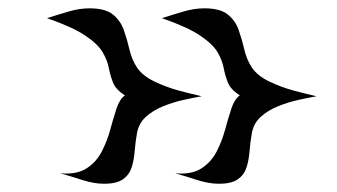

<svg xmlns="http://www.w3.org/2000/svg" viewBox="-20 -529 817 466"><path d="M511.2 -83Q486.8 -83 458 -92.3Q429.2 -101.6 405.3 -108.4Q445.3 -105 469 -120.4Q492.7 -135.7 505.9 -161.4Q519 -187 526.6 -215.1Q534.2 -243.2 541.7 -265.9Q549.3 -288.6 562 -297.4Q539.6 -312 533 -328.9Q526.4 -345.7 522.9 -364Q519.5 -382.3 508.1 -402.1Q496.6 -421.9 465.8 -442.6Q435.1 -463.4 373 -484.9Q397 -492.7 424.1 -500.7Q451.2 -508.8 476.1 -508.8Q514.2 -508.8 532.7 -493.9Q551.3 -479 559.3 -456.1Q567.4 -433.1 573 -408.7Q578.6 -384.3 591.3 -365.2Q604.5 -345.2 633.3 -331.3Q662.1 -317.4 694.1 -308.8Q726.1 -300.3 748.5 -295.4Q729 -292 703.9 -286.4Q678.7 -280.8 654.5 -271Q630.4 -261.2 613 -245.6Q595.7 -230 591.3 -206.1Q587.4 -184.1 585.7 -162.4Q584 -140.6 578.4 -122.8Q572.8 -105 557.4 -94Q542 -83 511.2 -83ZM232.4 -83Q208 -83 179.2 -92.3Q150.4 -101.6 126.5 -108.4Q166.5 -105 190.2 -120.4Q213.9 -135.7 227.1 -161.4Q240.2 -187 247.8 -215.1Q255.4 -243.2 262.9 -265.9Q270.5 -288.6 283.2 -297.4Q260.7 -312 254.2 -328.9Q247.6 -345.7 244.1 -364Q240.7 -382.3 229.2 -402.1Q217.8 -421.9 187 -442.6Q156.2 -463.4 94.2 -484.9Q118.2 -492.7 145.3 -500.7Q172.4 -508.8 197.3 -508.8Q235.4 -508.8 253.9 -493.9Q272.5 -479 280.5 -456.1Q288.6 -433.1 294.2 -408.7Q299.8 -384.3 312.5 -365.2Q325.7 -345.2 354.5 -331.3Q383.3 -317.4 415.3 -308.8Q447.3 -300.3 469.7 -295.4Q450.2 -292 425 -286.4Q399.9 -280.8 375.7 -271Q351.6 -261.2 334.2 -245.6Q316.9 -230 312.5 -206.1Q308.6 -184.1 306.9 -162.4Q305.2 -140.6 299.6 -122.8Q293.9 -105 278.6 -94Q263.2 -83 232.4 -83Z"/></svg>

Font: Lumanosimo
Style: Regular
Weight: 400
Designer: The DocRepair Project, Eduardo Rodriguez Tunni
Foundry: Google
Version: Version 1.010